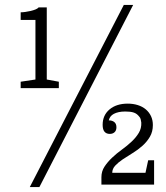

<svg xmlns="http://www.w3.org/2000/svg" viewBox="-20 -750 675 780"><path d="M483 -730 101 10H140L521 -730ZM124 -669V-427L64 -418V-392H219V-418L170 -427V-720H137Q133 -715 124 -711.5Q115 -708 104.5 -705.5Q94 -703 83 -701.5Q72 -700 64 -700V-669ZM571 -48H436Q436 -64 448 -77Q460 -90 478.5 -102.5Q497 -115 518.5 -128Q540 -141 558.5 -157.5Q577 -174 589 -194.5Q601 -215 601 -242Q601 -262 593.5 -278Q586 -294 572.5 -305.5Q559 -317 540 -323Q521 -329 499 -329Q453 -329 425 -305.5Q397 -282 397 -243Q397 -224 404.5 -215Q412 -206 426 -206Q438 -206 445.5 -213Q453 -220 453 -233Q453 -247 444.5 -254Q436 -261 422 -261Q424 -270 429 -276.5Q434 -283 442.5 -287.5Q451 -292 462.5 -294.5Q474 -297 489 -297Q499 -297 508 -296Q517 -295 524 -292.5Q531 -290 536 -286Q541 -282 545 -277Q550 -272 551.5 -265.5Q553 -259 554 -252Q555 -229 544 -210.5Q533 -192 515 -175Q497 -158 475.5 -142.5Q454 -127 435.5 -109.5Q417 -92 404.5 -73Q392 -54 392 -30V0H606V-99H582Z"/></svg>

Font: GradeGX
Style: Regular
Weight: 100
Width: 1
Designer: Adam Twardoch
Foundry: Adam Twardoch
Version: Version 2.002; DEVELOPMENT